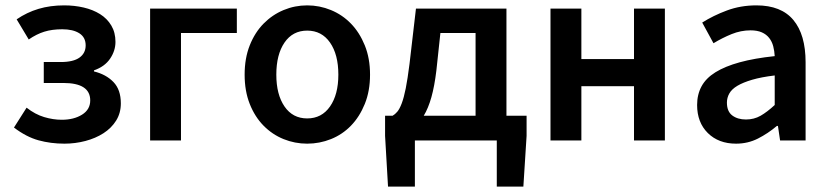

<svg xmlns="http://www.w3.org/2000/svg" viewBox="-20 -523 3085 715"><path d="M220 12Q169 12 123.5 -0.5Q78 -13 32 -48L79 -122Q111 -97 144.5 -87Q178 -77 210 -77Q255 -77 285.5 -96Q316 -115 316 -149Q316 -214 216 -214H143V-292H206Q253 -292 276 -308.5Q299 -325 299 -354Q299 -384 275.5 -399Q252 -414 212 -414Q174 -414 145 -405Q116 -396 87 -376L42 -451Q80 -477 123.5 -490Q167 -503 219 -503Q257 -503 291.5 -495Q326 -487 352.5 -470.5Q379 -454 394.5 -428Q410 -402 410 -367Q410 -334 390 -304.5Q370 -275 330 -261V-257Q375 -246 402.5 -217.5Q430 -189 430 -138Q430 -102 412.5 -74Q395 -46 365.5 -27Q336 -8 298 2Q260 12 220 12Z M539 0V-491H862V-400H654V0Z M1124 12Q1078 12 1036 -5Q994 -22 961.5 -55Q929 -88 910 -136Q891 -184 891 -245Q891 -306 910 -354Q929 -402 961.5 -435Q994 -468 1036 -485.5Q1078 -503 1124 -503Q1170 -503 1212.5 -485.5Q1255 -468 1287 -435Q1319 -402 1338.5 -354Q1358 -306 1358 -245Q1358 -184 1338.5 -136Q1319 -88 1287 -55Q1255 -22 1212.5 -5Q1170 12 1124 12ZM1124 -82Q1178 -82 1209 -126.5Q1240 -171 1240 -245Q1240 -320 1209 -364.5Q1178 -409 1124 -409Q1070 -409 1039.5 -364.5Q1009 -320 1009 -245Q1009 -171 1039.5 -126.5Q1070 -82 1124 -82Z M1525 0V172H1425L1414 -17V-92H1442Q1451 -97 1459.5 -107Q1468 -117 1476 -138Q1484 -159 1491 -194Q1498 -229 1505 -285L1529 -491H1866V-92H1941V-17L1929 172H1830V0ZM1605 -260Q1598 -202 1586.5 -161Q1575 -120 1558 -92H1751V-400H1620Z M2030 0V-491H2145V-303H2341V-491H2456V0H2341V-202H2145V0Z M2721 12Q2656 12 2616 -27.5Q2576 -67 2576 -132Q2576 -171 2592.5 -201.5Q2609 -232 2644.5 -254Q2680 -276 2734.5 -291Q2789 -306 2865 -314Q2864 -333 2859.5 -350.5Q2855 -368 2844.5 -381.5Q2834 -395 2817 -402.5Q2800 -410 2775 -410Q2739 -410 2704.5 -396Q2670 -382 2637 -362L2595 -439Q2636 -465 2687 -484Q2738 -503 2797 -503Q2889 -503 2934.5 -448.5Q2980 -394 2980 -291V0H2885L2877 -54H2873Q2840 -26 2802.5 -7Q2765 12 2721 12ZM2758 -78Q2788 -78 2812.5 -92Q2837 -106 2865 -132V-242Q2815 -236 2781 -226Q2747 -216 2726 -203.5Q2705 -191 2696 -175Q2687 -159 2687 -141Q2687 -108 2707 -93Q2727 -78 2758 -78Z"/></svg>

Font: Processing Sans Pro Semibold
Style: Regular
Weight: 600
Designer: Paul D. Hunt
Foundry: Adobe Systems Incorporated
Version: Version 2.020;PS 2.000;hotconv 1.0.86;makeotf.lib2.5.63406